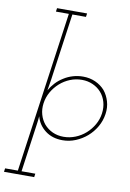

<svg xmlns="http://www.w3.org/2000/svg" viewBox="-160 -814 765 1127"><g transform="rotate(10 222.5 -250.0)"><path d="M-51 229 -54 250H126L129 229H47L87 -55Q89 -69 90.5 -81.5Q92 -94 93 -107Q106 -57 148 -24.5Q190 8 252 8Q292 8 329.5 -7.5Q367 -23 397 -49Q427 -75 447.5 -110.5Q468 -146 474 -187Q480 -227 469.5 -262.5Q459 -298 437 -325Q414 -351 380.5 -366Q347 -381 307 -381Q276 -381 247 -372.5Q218 -364 193 -348Q167 -332 147.5 -311Q128 -290 114 -265Q116 -280 119 -295Q122 -310 124 -325L181 -729H262L265 -750H86L83 -729H160L25 229ZM453 -187Q448 -151 430 -119.5Q412 -88 385 -64Q358 -40 324 -26.5Q290 -13 254 -13Q218 -13 188.5 -26.5Q159 -40 138 -64Q118 -88 109 -119.5Q100 -151 105 -187Q110 -223 128 -254.5Q146 -286 173 -310Q200 -334 233.5 -347.5Q267 -361 304 -361Q339 -361 369 -347.5Q399 -334 419 -311Q440 -287 449 -255Q458 -223 453 -187Z"/></g></svg>

Font: Josefin Slab Thin ExtraLight
Style: Italic
Weight: 250
Italic angle: -12°
Version: Version 2.000